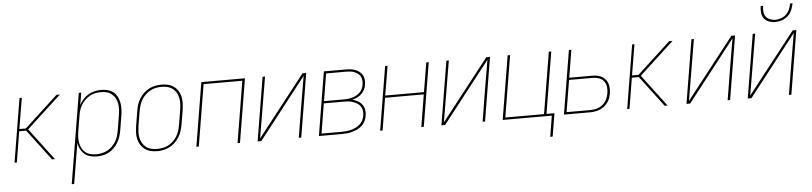

<svg xmlns="http://www.w3.org/2000/svg" viewBox="-51 -1043 6602 1561"><g transform="rotate(-5 3250.0 -262.5)"><path d="M338 0 149 -251H92L51 0H32L118 -520H137L95 -269H148L420 -520H448L166 -260L362 0Z M480 215 602 -520H622L605 -420Q618 -445 637.5 -466.5Q657 -488 681 -502Q705 -516 732 -522Q759 -528 785 -528Q812 -528 837.5 -521.5Q863 -515 883 -499.5Q903 -484 914.5 -461.5Q926 -439 931.5 -413.5Q937 -388 936 -361Q935 -334 931 -307L911 -187Q907 -162 899 -137.5Q891 -113 878 -90Q865 -67 845.5 -47.5Q826 -28 802.5 -15Q779 -2 753.5 3Q728 8 703 8Q675 8 648.5 0.5Q622 -7 602.5 -24Q583 -41 570.5 -65Q558 -89 555 -116L500 215ZM700 -10Q723 -10 746.5 -15Q770 -20 791.5 -31.5Q813 -43 831 -61Q849 -79 861.5 -100Q874 -121 880.5 -144Q887 -167 891 -190L911 -310Q915 -334 916 -358.5Q917 -383 913 -406Q909 -429 898 -449Q887 -469 869.5 -483.5Q852 -498 829 -504Q806 -510 781 -510Q758 -510 735 -505.5Q712 -501 690.5 -489Q669 -477 651 -459.5Q633 -442 620.5 -421Q608 -400 601 -377Q594 -354 591 -331L571 -211Q567 -187 566 -162.5Q565 -138 569 -115Q573 -92 583.5 -71.5Q594 -51 611.5 -36.5Q629 -22 652 -16Q675 -10 700 -10Z M1195 8Q1168 8 1142 1.5Q1116 -5 1095.5 -20Q1075 -35 1061.5 -57Q1048 -79 1042 -105Q1036 -131 1037.5 -158.5Q1039 -186 1043 -213L1063 -333Q1067 -359 1075 -384Q1083 -409 1097.5 -432Q1112 -455 1132 -474Q1152 -493 1176 -505.5Q1200 -518 1226 -523Q1252 -528 1278 -528Q1305 -528 1331.5 -521.5Q1358 -515 1378.5 -500Q1399 -485 1412.5 -463Q1426 -441 1431.5 -415Q1437 -389 1436 -361.5Q1435 -334 1431 -307L1411 -187Q1406 -161 1398 -136Q1390 -111 1375.5 -88Q1361 -65 1341 -46Q1321 -27 1297 -14.5Q1273 -2 1247 3Q1221 8 1195 8ZM1196 -10Q1219 -10 1243 -14.5Q1267 -19 1289 -30.5Q1311 -42 1329.5 -60Q1348 -78 1360.5 -99Q1373 -120 1380 -143.5Q1387 -167 1391 -190L1411 -310Q1415 -334 1416 -358.5Q1417 -383 1412.5 -406.5Q1408 -430 1396.5 -450Q1385 -470 1367 -484Q1349 -498 1325.5 -504Q1302 -510 1277 -510Q1254 -510 1230.5 -505.5Q1207 -501 1185 -489.5Q1163 -478 1144.5 -460Q1126 -442 1113.5 -421Q1101 -400 1093.5 -376.5Q1086 -353 1082 -330L1062 -210Q1059 -186 1057.5 -161.5Q1056 -137 1061 -113.5Q1066 -90 1077.5 -70Q1089 -50 1106.5 -36Q1124 -22 1147.5 -16Q1171 -10 1196 -10Z M1516 0 1602 -520H1958L1872 0H1852L1935 -502H1619L1536 0Z M2016 0 2102 -520H2122L2087 -312Q2075 -239 2062.5 -166.5Q2050 -94 2038 -22L2428 -520H2458L2372 0H2352L2386 -208Q2398 -281 2410.5 -353.5Q2423 -426 2435 -498L2046 0Z M2516 0 2602 -520H2782Q2802 -520 2822 -517.5Q2842 -515 2860 -508Q2878 -501 2893 -489Q2908 -477 2917 -460Q2926 -443 2927.5 -423Q2929 -403 2926 -383Q2923 -363 2913.5 -343.5Q2904 -324 2888 -309Q2872 -294 2852.5 -284.5Q2833 -275 2813 -270Q2836 -264 2857 -252.5Q2878 -241 2891.5 -222.5Q2905 -204 2909.5 -180Q2914 -156 2909 -131Q2906 -109 2896 -88.5Q2886 -68 2869 -52Q2852 -36 2831 -26Q2810 -16 2788.5 -10Q2767 -4 2745.5 -2Q2724 0 2703 0ZM2582 -279H2746Q2763 -279 2780.5 -281Q2798 -283 2814.5 -288Q2831 -293 2847 -301.5Q2863 -310 2876 -323Q2889 -336 2896.5 -352.5Q2904 -369 2906 -385Q2909 -403 2907.5 -420Q2906 -437 2898.5 -451.5Q2891 -466 2877.5 -476Q2864 -486 2848.5 -492Q2833 -498 2816 -500Q2799 -502 2782 -502H2619ZM2539 -18H2703Q2722 -18 2741.5 -20Q2761 -22 2780.5 -27Q2800 -32 2818.5 -41Q2837 -50 2852.5 -63.5Q2868 -77 2877.5 -96Q2887 -115 2890 -134Q2893 -154 2890.5 -173.5Q2888 -193 2878 -208.5Q2868 -224 2852 -234Q2836 -244 2818 -250.5Q2800 -257 2781 -259Q2762 -261 2742 -261H2579Z M3016 0 3102 -520H3122L3082 -281H3398L3438 -520H3458L3372 0H3352L3395 -263H3079L3036 0Z M3516 0 3602 -520H3622L3587 -312Q3575 -239 3562.5 -166.5Q3550 -94 3538 -22L3928 -520H3958L3872 0H3852L3886 -208Q3898 -281 3910.5 -353.5Q3923 -426 3935 -498L3546 0Z M4389 170 4417 0H4016L4102 -520H4122L4039 -18H4355L4438 -520H4458L4375 -18H4440L4409 170Z M4516 0 4602 -520H4622L4585 -295H4772Q4793 -295 4812.5 -291.5Q4832 -288 4849.5 -278.5Q4867 -269 4879.5 -254Q4892 -239 4898.5 -220.5Q4905 -202 4905.5 -181Q4906 -160 4903 -139Q4899 -119 4892.5 -100Q4886 -81 4873 -64Q4860 -47 4843 -34Q4826 -21 4807.5 -13.5Q4789 -6 4769 -3Q4749 0 4730 0ZM4539 -18H4730Q4756 -18 4782.5 -24.5Q4809 -31 4831.5 -48.5Q4854 -66 4866.5 -91Q4879 -116 4883 -142Q4888 -169 4884 -195.5Q4880 -222 4864.5 -241.5Q4849 -261 4824 -269Q4799 -277 4772 -277H4582Z M5338 0 5149 -251H5092L5051 0H5032L5118 -520H5137L5095 -269H5148L5420 -520H5448L5166 -260L5362 0Z M5516 0 5602 -520H5622L5587 -312Q5575 -239 5562.5 -166.5Q5550 -94 5538 -22L5928 -520H5958L5872 0H5852L5886 -208Q5898 -281 5910.5 -353.5Q5923 -426 5935 -498L5546 0Z M6016 0 6102 -520H6122L6087 -312Q6075 -239 6062.5 -166.5Q6050 -94 6038 -22L6428 -520H6458L6372 0H6352L6386 -208Q6398 -281 6410.5 -353.5Q6423 -426 6435 -498L6046 0ZM6293 -600Q6266 -600 6241 -609.5Q6216 -619 6201.5 -639Q6187 -659 6184.5 -686Q6182 -713 6186 -740H6206Q6202 -717 6204 -693.5Q6206 -670 6218.5 -652.5Q6231 -635 6252 -626.5Q6273 -618 6296 -618Q6319 -618 6343 -626.5Q6367 -635 6385.5 -652.5Q6404 -670 6413 -693.5Q6422 -717 6426 -740H6446Q6442 -713 6430.5 -686Q6419 -659 6397.5 -639Q6376 -619 6348 -609.5Q6320 -600 6293 -600Z"/></g></svg>

Font: Iosevka Thin Oblique
Style: Regular
Weight: 100
Italic angle: -9°
Monospace: yes
Designer: Belleve Invis
Foundry: Belleve Invis
Version: Version 32.5.0; ttfautohint (v1.8.4)